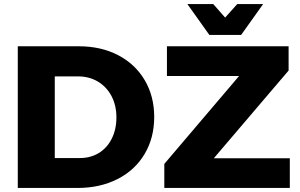

<svg xmlns="http://www.w3.org/2000/svg" viewBox="-20 -930 1482 950"><path d="M743 -351Q743 -248 695.5 -168Q648 -88 561.5 -44Q475 0 363 0H68V-701H370Q480 -701 564.5 -657Q649 -613 696 -533.5Q743 -454 743 -351ZM556 -349Q556 -409 531.5 -455Q507 -501 464 -526.5Q421 -552 366 -552H251V-148H375Q428 -148 469 -173Q510 -198 533 -244Q556 -290 556 -349ZM806 -701H1408V-581L1038 -147H1414V0H793V-119L1163 -554H806ZM1154 -910H1282L1173 -757H1016L907 -910H1035L1094 -843Z"/></svg>

Font: Montserrat arm2
Style: Bold
Weight: 700
Designer: Julieta Ulanovsky
Foundry: Julieta Ulanovsky
Version: Version 6.000